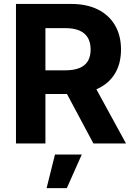

<svg xmlns="http://www.w3.org/2000/svg" viewBox="-20 -748 697 1001"><path d="M63.3 0V-727.5H349.8Q432.6 -727.5 490.9 -698.2Q549.1 -668.8 580 -615.4Q610.9 -561.9 610.9 -489.8Q610.9 -417.4 579.7 -365.2Q548.4 -313.1 489.2 -285.4Q429.9 -257.8 346.1 -257.8H154.3V-381.4H320.9Q365.4 -381.4 394.6 -393.6Q423.8 -405.7 438.2 -429.7Q452.5 -453.7 452.5 -489.8Q452.5 -526.2 438.1 -551Q423.6 -575.8 394.4 -588.6Q365.2 -601.4 320.5 -601.4H216.8V0ZM467 0 290 -331.2H455.9L636.9 0ZM222.9 233 266.6 57.6H406.4L328.3 233Z"/></svg>

Font: GitLab Sans
Style: Regular
Weight: 400
Designer: Rasmus Andersson
Foundry: Modifications by GitLab B.V., manufactured by rsms
Version: Version 4.000;git-c8fb6b7